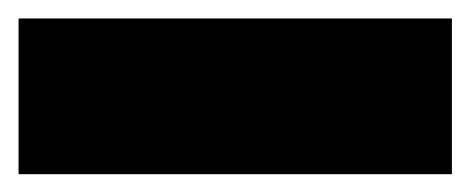

<svg xmlns="http://www.w3.org/2000/svg" viewBox="-30 16 512 209"><path d="M-9.8 205.6V36.1H461.9V205.6Z"/></svg>

Font: Pinar-FD ExtraBold
Style: Regular
Weight: 800
Designer: Amin Abedi
Version: Version 3.000